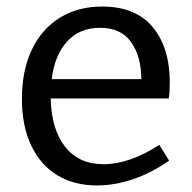

<svg xmlns="http://www.w3.org/2000/svg" viewBox="-20 -558 587 587"><path d="M467 -115 497 -67Q443 -29 386.5 -10Q330 9 276 9Q208 9 156.5 -21.5Q105 -52 76 -112Q47 -172 47 -256Q47 -342 77 -405.5Q107 -469 162.5 -503.5Q218 -538 292 -538Q395 -538 447 -475Q499 -412 499 -307Q499 -277 496 -257H135Q137 -163 179 -109.5Q221 -56 296 -56Q376 -56 467 -115ZM138 -316H412Q412 -385 381 -429Q350 -473 286 -473Q223 -473 185 -431Q147 -389 138 -316Z"/></svg>

Font: Bitter Pro
Style: Regular
Weight: 400
Designer: Sol Matas, and Bitter project Authors
Foundry: Sol Matas
Version: Version 1.010